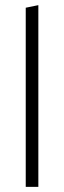

<svg xmlns="http://www.w3.org/2000/svg" viewBox="-20 -726 249 746"><path d="M129 0V-706L80 -696V0Z"/></svg>

Font: Catamaran Thin
Style: Regular
Weight: 100
Designer: Pria Ravichandran
Version: Version 2.000